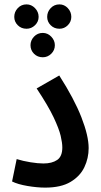

<svg xmlns="http://www.w3.org/2000/svg" viewBox="-20 -850 461 875"><path d="M35 -23 56 -125Q85 -116 119 -110.5Q153 -105 178 -105Q217 -105 240.5 -121Q264 -137 264 -178Q264 -199 256.5 -231Q249 -263 224.5 -315Q200 -367 147 -447L250 -506Q318 -400 351 -315.5Q384 -231 384 -175Q384 -129 364.5 -88Q345 -47 301.5 -21Q258 5 186 5Q149 5 105 -2.5Q61 -10 35 -23ZM101 -719Q77 -719 61 -735Q45 -751 45 -773Q45 -796 61 -813Q77 -830 101 -830Q123 -830 139.5 -813Q156 -796 156 -773Q156 -751 139.5 -735Q123 -719 101 -719ZM251 -719Q227 -719 211 -735Q195 -751 195 -773Q195 -796 211 -813Q227 -830 251 -830Q273 -830 289 -813Q305 -796 305 -773Q305 -751 289 -735Q273 -719 251 -719ZM175 -589Q151 -589 135 -605Q119 -621 119 -644Q119 -666 135 -683Q151 -700 175 -700Q197 -700 213.5 -683Q230 -666 230 -644Q230 -621 213.5 -605Q197 -589 175 -589Z"/></svg>

Font: Noto Sans Arabic ExtCond SemBd
Style: Regular
Weight: 600
Width: 2
Designer: Monotype Design Team, Nadine Chahine, Nizar Qandah and Khaled Hosny
Foundry: Monotype Imaging Inc.
Version: Version 2.012; ttfautohint (v1.8.4.7-5d5b)